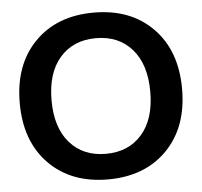

<svg xmlns="http://www.w3.org/2000/svg" viewBox="-53 -795 904 860"><g transform="rotate(-5 399.0 -365.0)"><path d="M133.5 -638.5Q233 -740 399 -740Q565 -740 664.5 -638.5Q764 -537 764 -365Q764 -193 664.5 -91.5Q565 10 399 10Q233 10 133.5 -91.5Q34 -193 34 -365Q34 -537 133.5 -638.5ZM237 -173.5Q297 -105 399 -105Q501 -105 561 -173.5Q621 -242 621 -365Q621 -488 561 -556.5Q501 -625 399 -625Q297 -625 237 -556.5Q177 -488 177 -365Q177 -242 237 -173.5Z"/></g></svg>

Font: Mplus 1p Bold
Style: Bold
Weight: 700
Version: Version 1.061